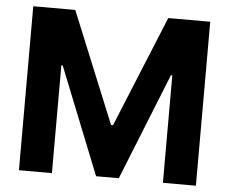

<svg xmlns="http://www.w3.org/2000/svg" viewBox="-51 -766 985 825"><g transform="rotate(5 441.5 -353.5)"><path d="M240.8 -707.2 437.2 -227.8H445.5L641.9 -707.2H823V0H680.7V-463.1H674.6L490.2 -3.1H392.2L207.8 -464.9H202V0H59.7V-707.2Z"/></g></svg>

Font: Pretendard Variable
Style: Regular
Weight: 400
Designer: Base glyphs from Inter by Rasmus Andersson; Hangul glyphs from Noto Sans CJK(Source Han Sans) by Jang Soo-young and Kang
Foundry: Kil Hyung-jin
Version: Version 1.100;FEAKit 1.0